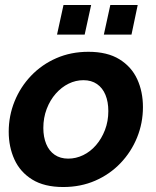

<svg xmlns="http://www.w3.org/2000/svg" viewBox="-20 -741 626 771"><path d="M234 10Q158 10 109.5 -20Q61 -50 38 -100.5Q15 -151 15 -212Q15 -276 38.5 -334Q62 -392 105 -437Q148 -482 206.5 -507.5Q265 -533 335 -533Q411 -533 459.5 -503Q508 -473 531 -423Q554 -373 554 -311Q554 -247 530.5 -189Q507 -131 464 -86Q421 -41 362.5 -15.5Q304 10 234 10ZM254 -104Q285 -104 314 -118Q343 -132 365.5 -158Q388 -184 401.5 -219Q415 -254 415 -295Q415 -332 403.5 -360Q392 -388 369.5 -403.5Q347 -419 315 -419Q284 -419 255.5 -405Q227 -391 204 -365Q181 -339 167.5 -303.5Q154 -268 154 -227Q154 -191 165.5 -163Q177 -135 199.5 -119.5Q222 -104 254 -104ZM209 -602 235 -721H346L320 -602ZM397 -602 423 -721H533L508 -602Z"/></svg>

Font: Raleway Thin
Style: Bold Italic
Weight: 700
Italic angle: -12°
Version: Version 4.026